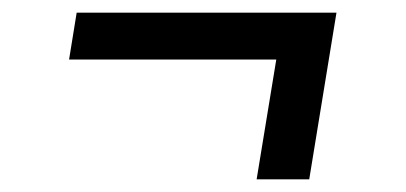

<svg xmlns="http://www.w3.org/2000/svg" viewBox="-20 -397 640 303"><path d="M385 -114 416 -303H89L101 -377H511L468 -114Z"/></svg>

Font: Iosevka Etoile
Style: Italic
Weight: 400
Italic angle: -9°
Designer: Belleve Invis
Foundry: Belleve Invis
Version: Version 22.1.2; ttfautohint (v1.8.4)